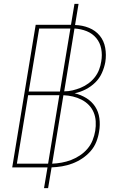

<svg xmlns="http://www.w3.org/2000/svg" viewBox="-20 -863 640 990"><path d="M207 107 225 0H43L164 -735H346L364 -843H385L367 -734Q405 -733 438.5 -719.5Q472 -706 494 -679.5Q516 -653 522.5 -616.5Q529 -580 523 -543Q518 -515 505.5 -487Q493 -459 471 -437.5Q449 -416 421.5 -402Q394 -388 365 -382Q398 -374 425.5 -357Q453 -340 470.5 -313.5Q488 -287 492.5 -253Q497 -219 491 -185Q487 -158 476.5 -131.5Q466 -105 447 -83.5Q428 -62 404 -46Q380 -30 353.5 -20Q327 -10 300 -5.5Q273 -1 246 0L228 107ZM128 -391H289L343 -716H182ZM311 -392Q333 -392 354 -397Q375 -402 396 -410.5Q417 -419 436 -433Q455 -447 469 -465Q483 -483 491 -504Q499 -525 502 -546Q508 -579 502 -611Q496 -643 476.5 -666.5Q457 -690 427.5 -702Q398 -714 364 -716ZM67 -19H228L286 -372H125ZM249 -19Q273 -20 298 -24.5Q323 -29 346.5 -38Q370 -47 392 -61.5Q414 -76 431 -96Q448 -116 457.5 -140Q467 -164 471 -188Q475 -213 473.5 -237.5Q472 -262 463 -283.5Q454 -305 438 -321.5Q422 -338 400.5 -349Q379 -360 355.5 -365.5Q332 -371 307 -372Z"/></svg>

Font: Iosevka Aile Thin
Style: Italic
Weight: 100
Italic angle: -9°
Designer: Belleve Invis
Foundry: Belleve Invis
Version: Version 31.1.0; ttfautohint (v1.8.4)